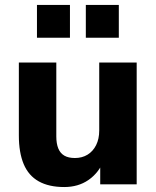

<svg xmlns="http://www.w3.org/2000/svg" viewBox="-20 -743 630 774"><path d="M239 11Q177 11 136 -12Q95 -35 75.5 -81.5Q56 -128 56 -197V-491H207V-193Q207 -164 215 -144.5Q223 -125 239.5 -115.5Q256 -106 282 -106Q311 -106 333 -119.5Q355 -133 367.5 -158Q380 -183 380 -217V-491H531V0H384V-96H399Q377 -45 336 -17Q295 11 239 11ZM326 -591V-723H459V-591ZM129 -591V-723H262V-591Z"/></svg>

Font: Nunito Sans 12pt ExtraLight ExtraBold
Style: Regular
Weight: 800
Version: Version 3.101;gftools[0.9.27]